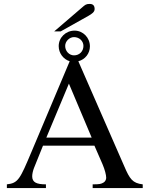

<svg xmlns="http://www.w3.org/2000/svg" viewBox="-20 -958 762 978"><path d="M256 -798H289L430 -877C449 -888 462 -897 462 -912C462 -928 455 -938 437 -938C419 -938 414 -934 397 -919ZM405 -724C405 -697 385 -676 357 -676C333 -676 312 -697 312 -724C312 -748 334 -769 357 -769C384 -769 405 -749 405 -724ZM447 -257H216L331 -532ZM379 -646C414 -655 438 -686 438 -722C438 -766 403 -802 360 -802C315 -802 279 -767 279 -723C279 -687 303 -656 335 -646L141 -186C82 -46 73 -25 15 -19V0H214V-19C166 -19 144 -29 144 -60C144 -72 148 -89 153 -102L199 -216H461L502 -122C514 -94 521 -67 521 -52C521 -43 515 -32 507 -28C495 -21 488 -19 452 -19V0H707V-19C655 -25 641 -46 613 -111Z"/></svg>

Font: XITS
Style: Regular
Weight: 400
Designer: MicroPress Inc., with final additions and corrections provided by Coen Hoffman, Elsevier (retired)
Version: Version 1.302